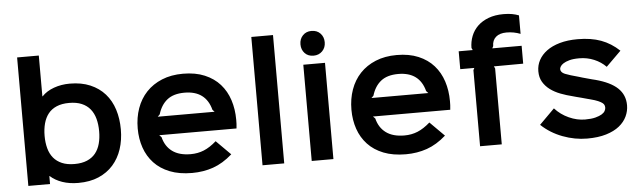

<svg xmlns="http://www.w3.org/2000/svg" viewBox="-51 -1043 4182 1252"><g transform="rotate(-5 2040.0 -417.0)"><path d="M723 -314Q723 -244 703.5 -185Q684 -126 645.5 -82.5Q607 -39 550 -14.5Q493 10 417 10Q359 10 312.5 -6Q266 -22 234 -51H232V1H90V-840H232V-573H234Q264 -605 312.5 -622.5Q361 -640 417 -640Q493 -640 550.5 -615.5Q608 -591 646.5 -547.5Q685 -504 704 -444Q723 -384 723 -314ZM581 -314Q581 -359 571 -396Q561 -433 539.5 -459.5Q518 -486 484 -500.5Q450 -515 402 -515Q354 -515 320 -500.5Q286 -486 265 -459.5Q244 -433 234 -396Q224 -359 224 -314Q224 -270 234 -233Q244 -196 265.5 -170Q287 -144 321 -129.5Q355 -115 403 -115Q451 -115 485 -129.5Q519 -144 540 -170Q561 -196 571 -232.5Q581 -269 581 -314Z M1478 -310Q1478 -299 1477.5 -284Q1477 -269 1475 -254H969L983 -240Q998 -179 1043 -146Q1088 -113 1163 -113Q1210 -113 1250 -129.5Q1290 -146 1332 -183L1426 -89Q1365 -35 1300.5 -12.5Q1236 10 1162 10Q1078 10 1016 -14.5Q954 -39 913.5 -82.5Q873 -126 853 -184Q833 -242 833 -310Q833 -381 854.5 -441.5Q876 -502 917.5 -546Q959 -590 1019.5 -615Q1080 -640 1158 -640Q1239 -640 1299.5 -614.5Q1360 -589 1399.5 -544.5Q1439 -500 1458.5 -440Q1478 -380 1478 -310ZM1342 -375 1329 -389Q1296 -516 1157 -516Q1085 -516 1043.5 -483Q1002 -450 984 -389L970 -375Z M1765 0H1623V-840H1765Z M2097 -764Q2097 -729 2074.5 -706Q2052 -683 2017 -683Q1981 -683 1959.5 -706Q1938 -729 1938 -764Q1938 -799 1960 -822Q1982 -845 2017 -845Q2053 -845 2075 -822Q2097 -799 2097 -764ZM2087 0H1945V-630H2087Z M2877 -310Q2877 -299 2876.5 -284Q2876 -269 2874 -254H2368L2382 -240Q2397 -179 2442 -146Q2487 -113 2562 -113Q2609 -113 2649 -129.5Q2689 -146 2731 -183L2825 -89Q2764 -35 2699.5 -12.5Q2635 10 2561 10Q2477 10 2415 -14.5Q2353 -39 2312.5 -82.5Q2272 -126 2252 -184Q2232 -242 2232 -310Q2232 -381 2253.5 -441.5Q2275 -502 2316.5 -546Q2358 -590 2418.5 -615Q2479 -640 2557 -640Q2638 -640 2698.5 -614.5Q2759 -589 2798.5 -544.5Q2838 -500 2857.5 -440Q2877 -380 2877 -310ZM2741 -375 2728 -389Q2695 -516 2556 -516Q2484 -516 2442.5 -483Q2401 -450 2383 -389L2369 -375Z M3374 -512 3182 -511 3189 -497V0H3047V-498L3054 -512H2962V-629H3054L3047 -643Q3047 -684 3061.5 -721Q3076 -758 3104.5 -785.5Q3133 -813 3175.5 -829Q3218 -845 3273 -845Q3306 -845 3330 -840.5Q3354 -836 3374 -828V-707Q3331 -724 3283 -724Q3238 -724 3213.5 -702.5Q3189 -681 3189 -643L3182 -629H3374Z M4025 -183Q4025 -145 4008.5 -110Q3992 -75 3958.5 -48Q3925 -21 3872.5 -5Q3820 11 3748 11Q3667 11 3587.5 -19Q3508 -49 3449 -105L3548 -204Q3586 -162 3639 -138Q3692 -114 3745 -114Q3786 -114 3812.5 -121Q3839 -128 3854.5 -137.5Q3870 -147 3876 -158.5Q3882 -170 3882 -179Q3882 -187 3879.5 -195Q3877 -203 3867.5 -210.5Q3858 -218 3839.5 -226Q3821 -234 3790 -242Q3785 -243 3769 -247.5Q3753 -252 3734.5 -257Q3716 -262 3699.5 -266Q3683 -270 3678 -272Q3637 -282 3599 -296.5Q3561 -311 3532 -332.5Q3503 -354 3485.5 -383.5Q3468 -413 3468 -454Q3468 -493 3486 -526.5Q3504 -560 3538.5 -585.5Q3573 -611 3624 -625.5Q3675 -640 3741 -640Q3829 -640 3894 -616Q3959 -592 4013 -541L3915 -444Q3883 -477 3837.5 -496Q3792 -515 3741 -515Q3701 -515 3676 -508Q3651 -501 3636.5 -491.5Q3622 -482 3616.5 -472Q3611 -462 3611 -456Q3611 -434 3639 -422.5Q3667 -411 3731 -394Q3736 -392 3750.5 -388Q3765 -384 3781.5 -379.5Q3798 -375 3812.5 -371Q3827 -367 3833 -366Q3931 -340 3978 -295.5Q4025 -251 4025 -183Z"/></g></svg>

Font: TypoPRO Sinkin Sans
Style: 600 SemiBold
Weight: 600
Designer: Keith Bates
Foundry: K-Type
Version: Sinkin Sans (version 1.0)  by Keith Bates   •   © 2014   www